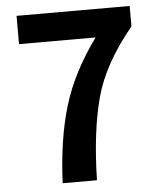

<svg xmlns="http://www.w3.org/2000/svg" viewBox="-53 -786 695 832"><g transform="rotate(-5 294.5 -370.0)"><path d="M186 0Q194 -189 236.5 -331.5Q279 -474 383 -617H50V-740H542V-651Q417 -500 378.5 -355.5Q340 -211 335 0Z"/></g></svg>

Font: Source Han Sans CN Bold
Style: Bold
Weight: 700
Designer: Ryoko NISHIZUKA 西塚涼子 (kana & ideographs); Paul D. Hunt (Latin, Greek & Cyrillic); Wenlong ZHANG 张文龙 (bopomofo); Sandoll 
Foundry: Adobe Systems Incorporated
Version: Version 1.00;May 30, 2023;FontCreator 11.5.0.2422 32-bit